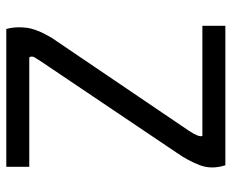

<svg xmlns="http://www.w3.org/2000/svg" viewBox="-83 -653 736 610"><g transform="rotate(-90 285.0 -348.0)"><path d="M60 -696H498Q506 -667 502 -633Q498 -599 470 -552L174 -115Q163 -98 159.5 -88.5Q156 -79 158 -73H508V0H65Q51 -43 65 -80.5Q79 -118 105 -155L393 -583Q401 -596 407 -605Q413 -614 408 -623H60Z"/></g></svg>

Font: Panefresco 400wt
Style: Regular
Weight: 400
Foundry: Campivisivi & Chank Co
Version: Version 1.002